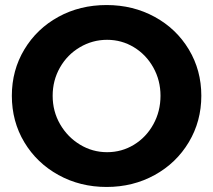

<svg xmlns="http://www.w3.org/2000/svg" viewBox="-20 -731 846 762"><path d="M779 -351Q779 -250 729.5 -167Q680 -84 594 -36.5Q508 11 403 11Q298 11 212 -36.5Q126 -84 76.5 -166.5Q27 -249 27 -351Q27 -452 76.5 -534.5Q126 -617 211.5 -664Q297 -711 403 -711Q508 -711 594 -664Q680 -617 729.5 -534.5Q779 -452 779 -351ZM189 -351Q189 -289 218.5 -238Q248 -187 297.5 -157Q347 -127 405 -127Q463 -127 511.5 -156.5Q560 -186 588.5 -237.5Q617 -289 617 -351Q617 -412 588.5 -463Q560 -514 511.5 -543.5Q463 -573 405 -573Q347 -573 297 -543.5Q247 -514 218 -463Q189 -412 189 -351Z"/></svg>

Font: Montserrat SemiBold
Style: Regular
Weight: 600
Designer: Julieta Ulanovsky
Foundry: Julieta Ulanovsky
Version: Version 6.001